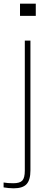

<svg xmlns="http://www.w3.org/2000/svg" viewBox="-76 -820 245 1041"><path d="M32.5 -734V-800H118V-734ZM-2 201Q-13.5 201 -29.8 199.5Q-46 198 -56.5 196V169.5Q-46 171.5 -32.8 172.5Q-19.5 173.5 -4 173.5Q31.5 173.5 45 159Q58.5 144.5 58.5 105V-600H89V104Q89 155.5 68.2 178.2Q47.5 201 -2 201Z"/></svg>

Font: Big Shoulders Display ExtraLight
Style: Regular
Weight: 250
Designer: Patric King
Foundry: XO Type Co
Version: Version 2.002